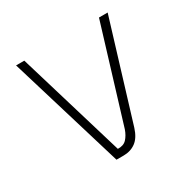

<svg xmlns="http://www.w3.org/2000/svg" viewBox="-120 -614 720 728"><g transform="rotate(-30 240.0 -250.0)"><path d="M75 -500 215 -33Q240 -32 253.5 -46.5Q267 -61 275 -84L402 -500H440L309 -71Q297 -33 274.5 -16.5Q252 0 221 0H190L39 -500Z"/></g></svg>

Font: Panefresco 1wt
Style: Regular
Weight: 250
Version: Version 1.000